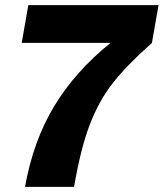

<svg xmlns="http://www.w3.org/2000/svg" viewBox="-20 -732 641 752"><path d="M270 0H78Q110 -180 192.5 -316.5Q275 -453 413 -564H65L91 -712H601L575 -564Q474 -474 420.5 -405Q367 -336 331.5 -243.5Q296 -151 270 0Z"/></svg>

Font: Creato Display Black
Style: Italic
Weight: 900
Italic angle: -10°
Version: Version 1.000